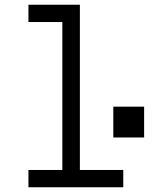

<svg xmlns="http://www.w3.org/2000/svg" viewBox="-20 -790 640 810"><path d="M243 -697V-73H100V0H500V-73H317V-770H100V-697ZM458 -340V-210H588V-340Z"/></svg>

Font: Fliege Mono Light
Style: Regular
Weight: 300
Version: Version 0.020;Glyphs 3.3 (3306)